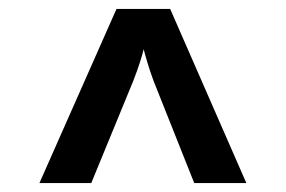

<svg xmlns="http://www.w3.org/2000/svg" viewBox="-20 -750 640 430"><path d="M68.3 -340 240.9 -730H361.1L531.7 -340H415L323.5 -569.9Q315.5 -591.7 309.9 -610.8Q304.2 -629.8 301.8 -639.8Q299.6 -629.8 293.5 -610.8Q287.3 -591.7 278.9 -569.9L184.4 -340Z"/></svg>

Font: Atlassian Mono
Style: Regular
Weight: 400
Monospace: yes
Designer: Philipp Nurullin, Konstantin Bulenkov
Foundry: Modifications by Atlassian Pty Ltd, manufactured by JetBrains
Version: Version 2.304